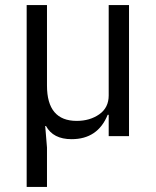

<svg xmlns="http://www.w3.org/2000/svg" viewBox="-20 -536 613 756"><path d="M165 200H85V-516H165V-199Q165 -60 282 -60Q334 -60 371 -86Q408 -112 408 -160V-516H488V0H408V-84H404Q365 12 262 12Q189 12 161 -40H158L165 45Z"/></svg>

Font: Aneliza
Style: Regular
Weight: 400
Designer: Mike Abbink, Paul van der Laan, Pieter van Rosmalen
Foundry: Bold Monday
Version: Version 3.0